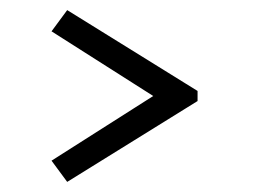

<svg xmlns="http://www.w3.org/2000/svg" viewBox="-20 -500 500 380"><path d="M113 -480 371 -320V-300L113 -140L82 -182L321 -334V-286L82 -438Z"/></svg>

Font: Kalnia SemiBold
Style: Regular
Weight: 600
Designer: Frida Medrano
Foundry: Frida Medrano
Version: Version 1.105